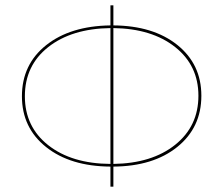

<svg xmlns="http://www.w3.org/2000/svg" viewBox="-20 -688 835 718"><path d="M733 -330Q733 -211 643 -138.5Q553 -66 404 -65V10H393V-65Q243 -66 152.5 -138Q62 -210 62 -328Q62 -447 152.5 -519Q243 -591 393 -593V-668H404V-593Q553 -592 643 -520Q733 -448 733 -330ZM73 -328Q73 -214 160.5 -145Q248 -76 393 -75V-583Q248 -581 160.5 -512Q73 -443 73 -328ZM404 -75Q548 -77 635 -146.5Q722 -216 722 -330Q722 -443 635 -512Q548 -581 404 -583Z"/></svg>

Font: EauTest Hairline
Style: Regular
Weight: 250
Designer: Christian Thalmann (Catharsis Fonts)
Version: Version 0.001;PS 000.001;hotconv 1.0.88;makeotf.lib2.5.64775